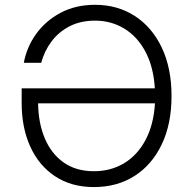

<svg xmlns="http://www.w3.org/2000/svg" viewBox="-20 -757 787 787"><path d="M364.7 9.8Q272.5 9.8 206.1 -34.2Q139.6 -78.1 104.2 -155.8Q68.8 -233.4 68.8 -334.5V-395H614.7Q609.4 -482.4 576.4 -544.7Q543.5 -606.9 489.7 -639.6Q436 -672.4 369.6 -672.4Q310.1 -672.4 265.1 -649.2Q220.2 -626 190.9 -586.7Q161.6 -547.4 148.9 -499.5H77.6Q89.4 -564 128.2 -617.9Q167 -671.9 228.5 -704.6Q290 -737.3 369.6 -737.3Q461.9 -737.3 532.7 -691.4Q603.5 -645.5 643.3 -561.5Q683.1 -477.5 683.1 -363.3Q683.1 -249.5 643.3 -165.8Q603.5 -82 532 -36.1Q460.4 9.8 364.7 9.8ZM615.2 -333.5H136.2Q137.2 -252.4 163.8 -189.5Q190.4 -126.5 241.2 -90.8Q292 -55.2 364.7 -55.2Q434.6 -55.2 489 -88.1Q543.5 -121.1 576.7 -183.6Q609.9 -246.1 615.2 -333.5Z"/></svg>

Font: Inter Light
Style: Regular
Weight: 300
Designer: Rasmus Andersson
Foundry: rsms
Version: Version 4.000;git-a52131595